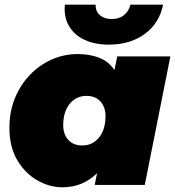

<svg xmlns="http://www.w3.org/2000/svg" viewBox="-20 -787 745 817"><path d="M245 10Q191 10 139 -19.5Q87 -49 53.5 -105.5Q20 -162 20 -243Q20 -311 43 -368Q66 -425 106.5 -467.5Q147 -510 199.5 -533.5Q252 -557 311 -557Q361 -557 401.5 -541.5Q442 -526 467 -489L479 -547H705L596 0H383L393 -50Q332 10 245 10ZM330 -168Q374 -168 401.5 -202Q429 -236 429 -293Q429 -331 407.5 -355Q386 -379 348 -379Q304 -379 276.5 -345Q249 -311 249 -254Q249 -216 270.5 -192Q292 -168 330 -168ZM442 -597Q384 -597 340 -617.5Q296 -638 273.5 -676.5Q251 -715 256 -767H387Q386 -739 405 -722.5Q424 -706 455 -706Q487 -706 507.5 -722.5Q528 -739 535 -767H674Q658 -688 596 -642.5Q534 -597 442 -597Z"/></svg>

Font: Montserrat Black
Style: Italic
Weight: 900
Italic angle: -11.3°
Designer: Julieta Ulanovsky
Foundry: Julieta Ulanovsky
Version: Version 9.000; ttfautohint (v1.8.4.7-5d5b)